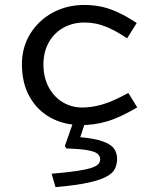

<svg xmlns="http://www.w3.org/2000/svg" viewBox="-20 -500 654 790"><path d="M328 -407.4Q278.3 -407.4 239.8 -385.3Q201.3 -363.3 180 -324.3Q158.7 -285.3 158.7 -234.9Q158.7 -182.5 179.7 -142.5Q200.6 -102.4 237.1 -80Q273.6 -57.6 319.3 -57.6Q356.4 -57.6 399.5 -69.7Q442.5 -81.7 508 -117.5L544.7 -58.2Q471.7 -15.2 419.5 -0.3Q367.3 14.7 315 14.7Q244.6 14.7 189.2 -15.3Q133.8 -45.2 102 -101.5Q70.2 -157.9 70.2 -235.9Q70.2 -304.9 104.1 -360.4Q138 -415.8 196.3 -447.7Q254.5 -479.6 327.2 -479.6Q357.8 -479.6 389.2 -474.1Q420.6 -468.6 457.8 -452.6Q494.9 -436.6 542.5 -405.3L503.1 -342.4Q459.6 -371.1 428.6 -384.7Q397.6 -398.3 374.2 -402.8Q350.8 -407.4 328 -407.4ZM287.8 -16H336.7L296.6 106L298.5 63.5Q366.9 68.8 401.9 81.3Q436.9 93.8 449.4 111.8Q461.8 129.8 461.8 153.5Q461.8 173.6 454.2 191.7Q446.6 209.9 422 224.5Q397.4 239.2 346.5 250.8Q295.7 262.3 208.5 270L192.3 214.8Q259.6 209.1 299.8 202.9Q339.9 196.7 359.6 189.4Q379.3 182.2 385.8 173.8Q392.2 165.5 392.2 155.5Q392.2 143.4 382.8 134Q373.3 124.5 343.7 118.7Q314.2 112.8 252.8 110.8L246.8 100.8Z"/></svg>

Font: Intel One Mono Light
Style: Regular
Weight: 300
Monospace: yes
Designer: Fred Shallcrass
Foundry: Frere-Jones Type LLC
Version: Version 1.004